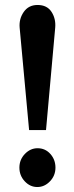

<svg xmlns="http://www.w3.org/2000/svg" viewBox="-20 -736 298 772"><path d="M202 -625 165 -213H97L59 -625Q56 -660 75.5 -688Q95 -716 131 -716Q169 -716 187 -688.5Q205 -661 202 -625ZM203 -62Q203 -30 181 -7Q159 16 130 16Q101 16 79.5 -7Q58 -30 58 -62Q58 -94 80 -117Q102 -140 131 -140Q162 -140 182.5 -117Q203 -94 203 -62Z"/></svg>

Font: Sumana
Style: Bold
Weight: 700
Designer: Cyreal, Alexei Vanyashin (Devanagari), Olga Karpushina (Latin)
Foundry: Cyreal
Version: Version 1.015;PS 001.015;hotconv 1.0.70;makeotf.lib2.5.58329